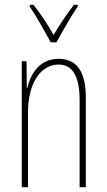

<svg xmlns="http://www.w3.org/2000/svg" viewBox="-20 -783 448 803"><path d="M192 -606H216C242 -653 276 -713 305 -756V-763H289C255 -717 230 -681 204 -637C180 -681 146 -730 120 -763H104V-756C126 -725 165 -656 192 -606ZM225 -537C145 -537 108 -474 94 -415H92L91 -527H71V0H97V-311C97 -445 156 -513 225 -513C279 -513 313 -471 313 -365V0H339V-375C339 -488 298 -537 225 -537Z"/></svg>

Font: Noto Sans Myanmar ExtraCondensed Thin
Style: Regular
Weight: 100
Width: 2
Designer: Monotype Design Team
Foundry: Monotype Imaging Inc.
Version: Version 2.107